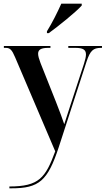

<svg xmlns="http://www.w3.org/2000/svg" viewBox="-20 -786 574 1043"><path d="M235 -616V-606H245C300 -646 393 -721 424 -756V-766H313C293 -721 263 -661 235 -616ZM31 227V237H42C192 237 239 197 299 14L450 -451C470 -511 486 -526 529 -526H534V-536H351V-526H389C431 -526 447 -516 447 -490C447 -478 443 -461 436 -439L362 -213C352 -182 340 -146 329 -111C317 -147 306 -176 285 -230L200 -444C192 -465 187 -482 187 -494C187 -517 204 -526 243 -526H254V-536H1V-526H11C35 -526 45 -515 62 -475L280 36C227 180 192 227 31 227Z"/></svg>

Font: Noto Serif Display SemiCondensed SemiBold
Style: Regular
Weight: 600
Width: 4
Designer: Monotype Design Team
Foundry: Monotype Imaging Inc.
Version: Version 2.009